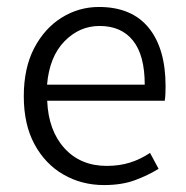

<svg xmlns="http://www.w3.org/2000/svg" viewBox="-20 -516 531 548"><path d="M276.9 12.2Q213.4 12.2 161.4 -17.6Q109.4 -47.4 78.6 -104Q47.9 -160.6 47.9 -241.2Q47.9 -321.8 77.6 -378.7Q107.4 -435.5 156.2 -465.8Q205.1 -496.1 262.2 -496.1Q356 -496.1 404.3 -436.8Q452.6 -377.4 452.6 -270Q452.6 -258.8 452.1 -248.3Q451.7 -237.8 450.2 -228.5H114.7Q118.2 -143.1 164.1 -92.8Q210 -42.5 284.7 -42.5Q320.8 -42.5 351.1 -52Q381.3 -61.5 408.2 -79.6L432.6 -34.2Q402.8 -15.6 365.2 -1.7Q327.6 12.2 276.9 12.2ZM114.3 -274.4H393.1Q393.1 -358.4 359.6 -400.1Q326.2 -441.9 264.2 -441.9Q206.5 -441.9 163.8 -397.9Q121.1 -354 114.3 -274.4Z"/></svg>

Font: Varta Light Light
Style: Regular
Weight: 300
Version: Version 1.004